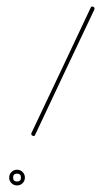

<svg xmlns="http://www.w3.org/2000/svg" viewBox="-20 -548 316 586"><path d="M265 -527Q270 -525 268 -519Q223 -424 177.5 -328Q132 -232 87 -136Q85 -131 79 -134Q74 -136 76 -142Q121 -237 166.5 -333Q212 -429 257 -525Q259 -530 265 -527ZM44 -6Q44 -18 32 -18Q20 -18 20 -6Q20 6 32 6Q44 6 44 -6ZM8 -6Q8 -16 15 -23Q22 -30 32 -30Q42 -30 49 -23Q56 -16 56 -6Q56 4 49 11Q42 18 32 18Q22 18 15 11Q8 4 8 -6Z"/></svg>

Font: FRB American Cursive Thin
Style: Italic
Weight: 100
Italic angle: -25°
Version: Version 2.0;Modular Font Editor K font №1